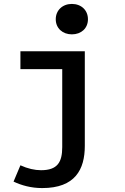

<svg xmlns="http://www.w3.org/2000/svg" viewBox="-20 -752 639 978"><path d="M84 -400H297V-3C297 74 273 115 189 115C157 115 121 107 84 90L49 173C89 192 138 206 195 206C363 206 412 111 412 -9V-491H84ZM346 -577C394 -577 428 -608 428 -654C428 -700 394 -732 346 -732C299 -732 264 -700 264 -654C264 -608 299 -577 346 -577Z"/></svg>

Font: Source Code Pro Semibold
Style: Regular
Weight: 600
Monospace: yes
Designer: Paul D. Hunt
Foundry: Adobe Systems Incorporated
Version: Version 1.017;PS 1.000;hotconv 1.0.70;makeotf.lib2.5.5900